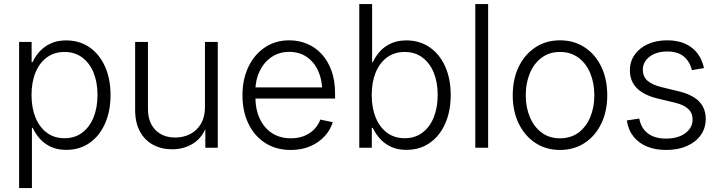

<svg xmlns="http://www.w3.org/2000/svg" viewBox="-20 -748 3642 972"><path d="M76.7 204.1V-535.6H140.1V-433.6H145Q157.2 -460.9 179.4 -486.1Q201.7 -511.2 235.4 -527.3Q269 -543.5 314.9 -543.5Q381.8 -543.5 432.4 -509Q482.9 -474.6 511.2 -412.1Q539.6 -349.6 539.6 -267.1Q539.6 -184.1 511.2 -121.3Q482.9 -58.6 432.6 -23.9Q382.3 10.7 315.4 10.7Q269.5 10.7 236.1 -5.4Q202.6 -21.5 180.4 -47.1Q158.2 -72.8 145.5 -100.6H141.6V204.1ZM306.6 -48.3Q358.9 -48.3 396.2 -76.4Q433.6 -104.5 453.6 -153.8Q473.6 -203.1 473.6 -267.6Q473.6 -331.5 453.6 -380.4Q433.6 -429.2 396.2 -457Q358.9 -484.9 306.6 -484.9Q254.4 -484.9 217 -457.3Q179.7 -429.7 159.7 -380.9Q139.6 -332 139.6 -267.6Q139.6 -202.6 159.7 -153.3Q179.7 -104 217 -76.2Q254.4 -48.3 306.6 -48.3Z M852.1 7.8Q797.4 7.8 754.9 -15.1Q712.4 -38.1 688.2 -82.8Q664.1 -127.4 664.1 -191.9V-535.6H729V-196.3Q729 -128.9 766.6 -90.3Q804.2 -51.8 867.2 -51.8Q909.7 -51.8 943.8 -69.8Q978 -87.9 997.8 -122.3Q1017.6 -156.7 1017.6 -204.6V-535.6H1082.5V0H1019.5V-125.5H1031.7Q1009.3 -55.2 961.2 -23.7Q913.1 7.8 852.1 7.8Z M1452.6 11.2Q1377.4 11.2 1322.5 -24.2Q1267.6 -59.6 1237.5 -122.1Q1207.5 -184.6 1207.5 -265.6Q1207.5 -346.7 1237.5 -409.4Q1267.6 -472.2 1321 -508.1Q1374.5 -543.9 1444.3 -543.9Q1491.7 -543.9 1533.7 -526.6Q1575.7 -509.3 1607.7 -475.1Q1639.6 -440.9 1658 -390.6Q1676.3 -340.3 1676.3 -274.9V-249H1248V-305.7H1640.6L1611.3 -285.2Q1611.3 -343.3 1591.1 -388.4Q1570.8 -433.6 1533.2 -459.5Q1495.6 -485.4 1444.3 -485.4Q1393.1 -485.4 1354.5 -459Q1315.9 -432.6 1294.4 -387.9Q1272.9 -343.3 1272.9 -288.1V-257.3Q1272.9 -194.8 1294.9 -147.5Q1316.9 -100.1 1357.2 -74Q1397.5 -47.9 1452.6 -47.9Q1491.2 -47.9 1521.2 -60.3Q1551.3 -72.8 1571.5 -94.2Q1591.8 -115.7 1601.6 -142.6L1664.6 -129.4Q1652.8 -90.3 1623.5 -58.3Q1594.2 -26.4 1550.8 -7.6Q1507.3 11.2 1452.6 11.2Z M2037.6 10.7Q1991.7 10.7 1958.3 -5.4Q1924.8 -21.5 1902.3 -47.1Q1879.9 -72.8 1867.2 -100.6H1862.3V0H1798.8V-727.5H1863.8V-433.6H1867.7Q1879.9 -460.9 1901.9 -486.1Q1923.8 -511.2 1957.5 -527.3Q1991.2 -543.5 2037.1 -543.5Q2104 -543.5 2154.5 -509Q2205.1 -474.6 2233.4 -412.1Q2261.7 -349.6 2261.7 -267.1Q2261.7 -184.1 2233.4 -121.3Q2205.1 -58.6 2154.8 -23.9Q2104.5 10.7 2037.6 10.7ZM2028.8 -48.3Q2081.1 -48.3 2118.4 -76.4Q2155.8 -104.5 2175.8 -153.8Q2195.8 -203.1 2195.8 -267.6Q2195.8 -331.5 2175.8 -380.4Q2155.8 -429.2 2118.4 -457Q2081.1 -484.9 2028.8 -484.9Q1976.6 -484.9 1939.2 -457.3Q1901.9 -429.7 1881.8 -380.9Q1861.8 -332 1861.8 -267.6Q1861.8 -202.6 1881.8 -153.3Q1901.9 -104 1939.2 -76.2Q1976.6 -48.3 2028.8 -48.3Z M2451.2 -727.5V0H2386.2V-727.5Z M2814.9 11.2Q2744.6 11.2 2690.7 -24.2Q2636.7 -59.6 2606.2 -122.1Q2575.7 -184.6 2575.7 -265.6Q2575.7 -347.7 2606.2 -410.4Q2636.7 -473.1 2690.7 -508.5Q2744.6 -543.9 2814.9 -543.9Q2885.7 -543.9 2939.7 -508.5Q2993.7 -473.1 3023.9 -410.4Q3054.2 -347.7 3054.2 -265.6Q3054.2 -184.6 3023.9 -122.1Q2993.7 -59.6 2939.7 -24.2Q2885.7 11.2 2814.9 11.2ZM2814.9 -47.9Q2870.1 -47.9 2908.9 -76.9Q2947.8 -106 2968.3 -155.3Q2988.8 -204.6 2988.8 -265.6Q2988.8 -327.1 2968.3 -377Q2947.8 -426.8 2908.7 -455.8Q2869.6 -484.9 2814.9 -484.9Q2760.7 -484.9 2721.9 -455.8Q2683.1 -426.8 2662.4 -377.2Q2641.6 -327.6 2641.6 -265.6Q2641.6 -204.6 2662.4 -155.3Q2683.1 -106 2721.7 -76.9Q2760.3 -47.9 2814.9 -47.9Z M3352.5 11.2Q3298.3 11.2 3256.1 -5.9Q3213.9 -22.9 3187.3 -56.4Q3160.6 -89.8 3153.3 -138.2L3216.3 -147.9Q3225.6 -98.1 3260.3 -72.3Q3294.9 -46.4 3351.6 -46.4Q3413.1 -46.4 3449.7 -74Q3486.3 -101.6 3486.3 -143.1Q3486.3 -176.3 3463.6 -197Q3440.9 -217.8 3397.5 -228L3310.1 -249Q3239.7 -266.1 3204.3 -301.5Q3168.9 -336.9 3168.9 -392.1Q3168.9 -437 3193.1 -471.2Q3217.3 -505.4 3260 -524.7Q3302.7 -543.9 3357.4 -543.9Q3409.7 -543.9 3448 -526.9Q3486.3 -509.8 3510.5 -478.3Q3534.7 -446.8 3543.9 -403.3L3482.9 -393.1Q3473.1 -434.6 3442.9 -460.9Q3412.6 -487.3 3357.9 -487.3Q3303.2 -487.3 3268.8 -461.2Q3234.4 -435.1 3234.4 -394.5Q3234.4 -360.4 3258.3 -339.1Q3282.2 -317.9 3330.1 -306.6L3414.6 -286.1Q3484.4 -269.5 3518.6 -234.9Q3552.7 -200.2 3552.7 -146Q3552.7 -99.1 3527.3 -63.7Q3502 -28.3 3456.8 -8.5Q3411.6 11.2 3352.5 11.2Z"/></svg>

Font: Inter 20pt Light
Style: Regular
Weight: 300
Version: Version 4.001;git-66647c0bb